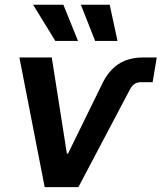

<svg xmlns="http://www.w3.org/2000/svg" viewBox="-20 -773 667 793"><path d="M164.6 0 60.1 -535.6H193.8L256.3 -138.2H260.7L400.9 -424.3Q427.2 -480.5 469 -508.1Q510.7 -535.6 570.3 -535.6H627.4L610.4 -433.6H563Q547.9 -433.6 536.9 -427Q525.9 -420.4 517.6 -405.3L303.7 0ZM373 -604 314 -753.4H433.1L465.3 -604ZM208.5 -604 116.7 -753.4H241.7L302.2 -604Z"/></svg>

Font: Inter 20pt SemiBold
Style: Italic
Weight: 600
Italic angle: -9.3988°
Version: Version 4.001;git-66647c0bb